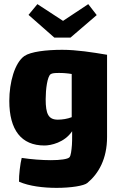

<svg xmlns="http://www.w3.org/2000/svg" viewBox="-20 -709 578 929"><path d="M321 -527 448 -636 407 -689 285 -608 161 -689 118 -637 243 -527ZM281 -468C204 -468 129 -459 98 -438C51 -405 25 -310 25 -221C25 -80 83 -5 195 -5C226 -5 292 -19 329 -74V-49C329 -36 329 -22 328 -8C326 18 323 45 316 52C308 61 272 66 226 66C183 66 131 62 85 55C78 82 71 140 72 170C121 192 191 200 254 200C324 200 387 190 403 176C457 131 498 60 498 -46V-444C427 -456 351 -468 281 -468ZM260 -130C214 -130 201 -158 201 -229C201 -277 209 -339 225 -350C232 -355 246 -356 264 -356C273 -356 284 -356 294 -355C305 -354 316 -353 327 -351V-142C307 -134 281 -130 260 -130Z"/></svg>

Font: FilmFarsi Display
Style: Regular
Weight: 400
Designer: Borna Izadpanah
Foundry: Borna Izadpanah
Version: Version 1.000;PS 001.000;hotconv 1.0.88;makeotf.lib2.5.64775